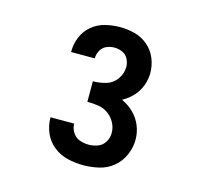

<svg xmlns="http://www.w3.org/2000/svg" viewBox="-83 -908 741 705"><g transform="rotate(15 288.0 -555.5)"><path d="M290 -293Q320 -293 350 -300Q380 -307 403.5 -326.5Q427 -346 439.5 -374.5Q452 -403 452 -433Q452 -461 441.5 -486.5Q431 -512 411 -531.5Q391 -551 366 -562Q388 -574 405.5 -592.5Q423 -611 432 -635Q441 -659 441 -683Q441 -712 430 -739Q419 -766 396.5 -785Q374 -804 346.5 -811Q319 -818 290 -818Q262 -818 234 -811Q206 -804 184 -785.5Q162 -767 151 -740.5Q140 -714 140 -685V-683H230V-684Q230 -699 238 -713.5Q246 -728 260.5 -734Q275 -740 290 -740Q306 -740 320.5 -733.5Q335 -727 342.5 -712.5Q350 -698 350 -683Q350 -657 334.5 -635.5Q319 -614 294.5 -607Q270 -600 245 -600V-522Q266 -522 286.5 -519Q307 -516 324 -504Q341 -492 351 -473.5Q361 -455 361 -434Q361 -416 351.5 -400Q342 -384 325 -377.5Q308 -371 290 -371Q272 -371 255.5 -377Q239 -383 229 -398.5Q219 -414 219 -431V-432H129V-431Q129 -401 141 -373Q153 -345 177 -326Q201 -307 230.5 -300Q260 -293 290 -293Z"/></g></svg>

Font: Iosevka Sparkle Semibold
Style: Regular
Weight: 600
Designer: Belleve Invis
Foundry: Belleve Invis
Version: Version 4.5.0; ttfautohint (v1.8.3)